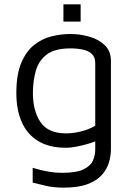

<svg xmlns="http://www.w3.org/2000/svg" viewBox="-20 -663 609 881"><path d="M283 15Q206 15 155.5 -15.5Q105 -46 80 -102.5Q55 -159 55 -236Q55 -322 78 -375.5Q101 -429 137.5 -457.5Q174 -486 217.5 -496.5Q261 -507 302 -507Q348 -507 391 -494.5Q434 -482 461.5 -455Q489 -428 489 -383V21Q489 51 480 82Q471 113 447.5 139.5Q424 166 381.5 182Q339 198 272 198Q228 198 192.5 190Q157 182 130 175V107Q146 112 166.5 117Q187 122 211.5 126Q236 130 264 130Q332 130 364.5 113.5Q397 97 407 72.5Q417 48 417 23V-50L442 -25Q422 -15 393.5 -6Q365 3 335 9Q305 15 283 15ZM283 -51Q314 -51 350 -59.5Q386 -68 417 -86V-373Q417 -401 401.5 -415.5Q386 -430 360 -435.5Q334 -441 304 -441Q231 -441 194 -412.5Q157 -384 144 -337Q131 -290 131 -236Q131 -154 166 -102.5Q201 -51 283 -51ZM271 -564V-643H350V-564Z"/></svg>

Font: Maven Pro VF Beta
Style: Regular
Weight: 400
Designer: Joe Prince
Foundry: Joe Prince
Version: Version 2.002